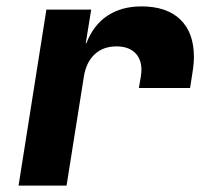

<svg xmlns="http://www.w3.org/2000/svg" viewBox="-20 -580 640 600"><path d="M586 -402Q586 -380 581 -350L574 -305H414L420 -340Q422 -354 422 -361Q422 -396 401.5 -415.5Q381 -435 344 -435Q302 -435 275.5 -410Q249 -385 242 -340L188 0H38L125 -550H265L248 -445H250Q272 -502 316 -531Q360 -560 422 -560Q501 -560 543.5 -519Q586 -478 586 -402Z"/></svg>

Font: JetBrains Mono Extra Bold
Style: Italic
Weight: 800
Italic angle: -9°
Monospace: yes
Designer: Philipp Nurullin, Konstantin Bulenkov
Foundry: JetBrains
Version: 2.002